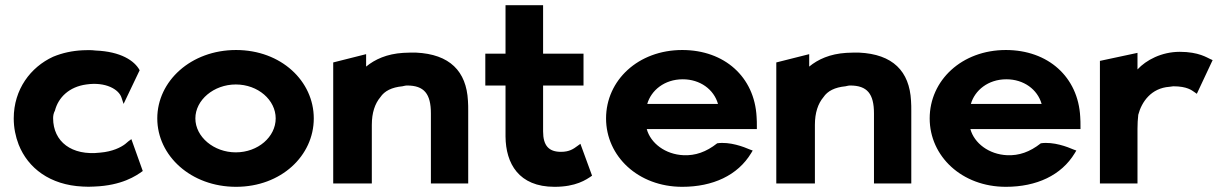

<svg xmlns="http://www.w3.org/2000/svg" viewBox="-20 -698 4719 741"><path d="M185 -242C185 -252 187 -262 192 -271C205 -322 247 -363 313 -372C388 -383 439 -353 449 -321L457 -297L519 -427C499 -464 446 -499 349 -503C333 -505 314 -505 299 -504C259 -502 221 -494 185 -479C98 -439 33 -353 33 -241C33 -205 40 -171 52 -140C88 -49 173 16 299 22C313 23 330 23 344 22C450 18 505 -19 531 -38L487 -161L476 -153C471 -149 467 -145 463 -142C446 -129 414 -113 367 -109C257 -96 185 -151 185 -242Z M734 -241C734 -312 805 -372 890 -372C976 -372 1044 -312 1044 -241C1044 -170 976 -110 890 -110C805 -110 734 -170 734 -241ZM587 -241C587 -97 717 23 891 23C1065 23 1191 -97 1191 -241C1191 -385 1065 -505 891 -505C717 -505 587 -385 587 -241Z M1787 10V-270C1787 -283 1787 -296 1786 -309C1780 -423 1716 -489 1585 -495H1584C1569 -495 1552 -495 1536 -494C1473 -490 1427 -469 1393 -441V-489L1266 -457V10H1415V-216C1415 -263 1427 -298 1448 -323C1464 -347 1492 -361 1533 -365C1539 -366 1544 -368 1551 -368C1617 -368 1643 -336 1643 -260V10Z M2265 -20 2220 -143 2209 -135C2193 -123 2177 -112 2145 -112C2098 -112 2076 -136 2076 -191V-368H2232V-491H2076V-678H1931V-491H1853V-368H1931V-171C1932 -67 1982 23 2120 23C2203 23 2242 -4 2265 -20Z M2476 -200H2901V-210C2901 -222 2901 -235 2900 -247C2892 -401 2776 -505 2613 -505C2443 -505 2319 -388 2319 -241C2319 -95 2443 23 2613 23C2731 23 2827 -21 2879 -107L2885 -117L2874 -121C2851 -131 2797 -152 2748 -145C2705 -111 2663 -97 2618 -99C2548 -102 2491 -145 2476 -200ZM2751 -297H2478C2493 -349 2544 -392 2615 -392C2682 -392 2735 -353 2751 -297Z M3497 10V-270C3497 -283 3497 -296 3496 -309C3490 -423 3426 -489 3295 -495H3294C3279 -495 3262 -495 3246 -494C3183 -490 3137 -469 3103 -441V-489L2976 -457V10H3125V-216C3125 -263 3137 -298 3158 -323C3174 -347 3202 -361 3243 -365C3249 -366 3254 -368 3261 -368C3327 -368 3353 -336 3353 -260V10Z M3725 -200H4150V-210C4150 -222 4150 -235 4149 -247C4141 -401 4025 -505 3862 -505C3692 -505 3568 -388 3568 -241C3568 -95 3692 23 3862 23C3980 23 4076 -21 4128 -107L4134 -117L4123 -121C4100 -131 4046 -152 3997 -145C3954 -111 3912 -97 3867 -99C3797 -102 3740 -145 3725 -200ZM4000 -297H3727C3742 -349 3793 -392 3864 -392C3931 -392 3984 -353 4000 -297Z M4660 -466 4651 -470C4639 -475 4607 -498 4533 -498C4463 -498 4403 -466 4370 -430V-494L4225 -463V10H4370V-201C4370 -220 4371 -237 4373 -255C4386 -305 4423 -358 4493 -363C4498 -363 4503 -365 4508 -365C4562 -365 4580 -349 4589 -343L4599 -336Z"/></svg>

Font: Bluebird
Style: SfBdExt
Weight: 700
Designer: Jasper
Foundry: Cannot Into Space Fonts
Version: Version 0.98